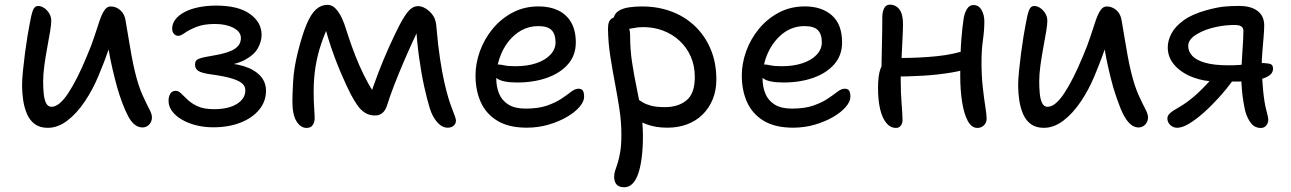

<svg xmlns="http://www.w3.org/2000/svg" viewBox="-20 -528 5440 809"><path d="M181 10.6Q147.8 10.6 126.5 -5.2Q105.2 -21 93.8 -47.6Q82.4 -74.2 77.7 -105.6Q73 -137 73 -167.4Q73 -192.6 76.6 -228.9Q80.2 -265.2 85.3 -304.1Q90.4 -343 96 -377.2Q101.6 -411.4 105.6 -430.4Q111.6 -465.4 118.6 -484.1Q125.6 -502.8 140.4 -502.8Q153.8 -502.8 166.4 -494.1Q179 -485.4 187.5 -471.4Q196 -457.4 196 -439.6Q196 -424.4 190.9 -394.2Q185.8 -364 178.9 -326.9Q172 -289.8 166.9 -252.4Q161.8 -215 161.8 -185Q161.8 -159.6 164 -134.9Q166.2 -110.2 173.9 -94.1Q181.6 -78 197.2 -78Q229.4 -78 267.2 -135Q305 -192 346.2 -291.8Q365.2 -336 377.5 -373.8Q389.8 -411.6 399.4 -440.1Q409 -468.6 419.9 -484.7Q430.8 -500.8 446.4 -500.8Q469.4 -500.8 487.4 -484.7Q505.4 -468.6 509.4 -439.8Q514.4 -411.4 520.6 -373.2Q526.8 -335 534 -295.3Q541.2 -255.6 549.4 -222.4Q563.8 -164.4 580.3 -127.9Q596.8 -91.4 608.5 -69.5Q620.2 -47.6 620.2 -33.6Q620.2 -21.6 614.8 -11.8Q609.4 -2 600.3 3.5Q591.2 9 580.4 9Q545.6 9 520.9 -36.8Q496.2 -82.6 473.6 -160Q463.8 -195.6 454.2 -236.6Q444.6 -277.6 437.7 -319Q430.8 -360.4 426.6 -395.4L461.4 -394.6Q450.8 -359.4 436.2 -315.7Q421.6 -272 395.4 -209.6Q370.8 -150 336.8 -99.7Q302.8 -49.4 263.2 -19.4Q223.6 10.6 181 10.6Z M878.6 8.4Q841 8.4 807 0Q773 -8.4 746.8 -23.7Q720.6 -39 705.4 -59.2Q690.2 -79.4 690.2 -103Q690.2 -122.2 698.1 -133.8Q706 -145.4 720.6 -145.4Q732.2 -145.4 743.6 -133.8Q755 -122.2 771.7 -106.7Q788.4 -91.2 814.3 -79.6Q840.2 -68 881.6 -68Q943.2 -68 978.5 -90.3Q1013.8 -112.6 1013.8 -147.2Q1013.8 -164.4 1000.5 -176.3Q987.2 -188.2 955.3 -197.8Q923.4 -207.4 867.8 -214.8Q829.2 -220.2 815.5 -229.3Q801.8 -238.4 801.8 -256.6Q801.8 -274.8 819.2 -281Q836.6 -287.2 880.2 -294.2Q941.6 -304.4 968.3 -321.6Q995 -338.8 995 -367.6Q995 -394.4 963.6 -410.7Q932.2 -427 885.6 -427Q838.8 -427 807.9 -414.7Q777 -402.4 759.2 -389.7Q741.4 -377 731.6 -377Q719.8 -377 712.6 -385.8Q705.4 -394.6 705.4 -406.8Q705.4 -428.8 719.4 -446.7Q733.4 -464.6 758.3 -477.6Q783.2 -490.6 817.2 -497.5Q851.2 -504.4 891 -504.4Q983.8 -504.4 1033 -469.3Q1082.2 -434.2 1082.2 -381.2Q1082.2 -352.6 1066.4 -324.6Q1050.6 -296.6 1012.3 -275.9Q974 -255.2 906.2 -248.4L902.2 -262Q960.8 -263.2 1005.5 -249.7Q1050.2 -236.2 1075.5 -209.8Q1100.8 -183.4 1100.8 -145Q1100.8 -101 1072.3 -66.1Q1043.8 -31.2 993.6 -11.4Q943.4 8.4 878.6 8.4Z M1271.4 11Q1246.8 11 1229.4 -16.8Q1212 -44.6 1212 -100.6Q1212 -127.6 1215 -183.2Q1218 -238.8 1233.8 -303.4Q1252.6 -379.4 1271.1 -423.9Q1289.6 -468.4 1311.2 -488Q1332.8 -507.6 1359.6 -507.6Q1379.6 -507.6 1394.7 -491.2Q1409.8 -474.8 1420.6 -451.4Q1431.4 -428 1437.4 -407Q1448 -373.4 1462.2 -333.3Q1476.4 -293.2 1494.1 -252.7Q1511.8 -212.2 1531.9 -176Q1552 -139.8 1572.8 -114.8L1533.8 -107Q1552 -163.6 1573.9 -220.8Q1595.8 -278 1619.3 -330.1Q1642.8 -382.2 1663.6 -422.6Q1686.6 -466.4 1703.9 -484.3Q1721.2 -502.2 1740.8 -502.2Q1752.8 -502.2 1764.8 -496.8Q1776.8 -491.4 1785 -483.8Q1798.4 -473.4 1807.9 -457.2Q1817.4 -441 1819.4 -409Q1825.4 -337 1834.2 -279.7Q1843 -222.4 1851.8 -183.2Q1868.2 -111.2 1884.7 -70.4Q1901.2 -29.6 1901.2 -20.2Q1901.2 -7.2 1891.8 1.4Q1882.4 10 1866 10Q1842.6 10 1822.3 -12.9Q1802 -35.8 1790.8 -72.2Q1779.2 -109.4 1767 -165Q1754.8 -220.6 1745.4 -289.1Q1736 -357.6 1732.4 -431.2L1760.2 -437.8Q1742 -402.8 1721.5 -358.3Q1701 -313.8 1680.4 -265.8Q1659.8 -217.8 1641.5 -170.8Q1623.2 -123.8 1610.2 -82.2Q1603.8 -62.6 1591.4 -52Q1579 -41.4 1560.2 -41.4Q1536.2 -41.4 1518.2 -52.7Q1500.2 -64 1486 -84.4Q1471.8 -104.8 1458.2 -130.4Q1451 -144.2 1439.2 -169.4Q1427.4 -194.6 1413.7 -227Q1400 -259.4 1386.9 -295.4Q1373.8 -331.4 1362.9 -366.7Q1352 -402 1345.4 -432.8L1373.6 -441Q1349.8 -391.6 1333.8 -344.6Q1317.8 -297.6 1309.7 -248.2Q1301.6 -198.8 1301.6 -141.8Q1301.6 -103.4 1303.7 -74.1Q1305.8 -44.8 1305.8 -29.8Q1305.8 -13.4 1297.8 -1.2Q1289.8 11 1271.4 11Z M2199.6 10Q2124.4 10 2076.7 -18.5Q2029 -47 2006.3 -96.5Q1983.6 -146 1983.6 -210Q1983.6 -261 2002.2 -312.5Q2020.8 -364 2055.8 -406.5Q2090.8 -449 2139.8 -475Q2188.8 -501 2249.6 -501Q2296.8 -501 2331.9 -484.2Q2367 -467.4 2386.6 -433.6Q2406.2 -399.8 2406.2 -349Q2406.2 -295.2 2373.5 -257.6Q2340.8 -220 2285 -200.2Q2229.2 -180.4 2159.2 -180.4Q2099.2 -180.4 2075.1 -196.6Q2051 -212.8 2051 -232.8Q2051 -244.6 2056.8 -250.5Q2062.6 -256.4 2077 -256.4Q2088 -256.4 2104.5 -252.7Q2121 -249 2152.2 -249Q2201.8 -249 2239.6 -261.7Q2277.4 -274.4 2299.1 -297.4Q2320.8 -320.4 2320.8 -350Q2320.8 -384 2304.1 -401Q2287.4 -418 2247.8 -418Q2209.2 -418 2176.8 -400Q2144.4 -382 2120.8 -351.1Q2097.2 -320.2 2084.1 -280.7Q2071 -241.2 2071 -198.2Q2071 -162.4 2082.9 -133.5Q2094.8 -104.6 2122 -87.5Q2149.2 -70.4 2194.6 -70.4Q2248.8 -70.4 2285.2 -83.2Q2321.6 -96 2345.8 -112.3Q2370 -128.6 2386.5 -141.4Q2403 -154.2 2417.4 -154.2Q2430.6 -154.2 2435.9 -145.9Q2441.2 -137.6 2441.2 -120.2Q2441.2 -100.2 2421.6 -77.4Q2402 -54.6 2368.2 -35Q2334.4 -15.4 2291.1 -2.7Q2247.8 10 2199.6 10Z M2791.6 10Q2743.4 10 2705.2 -3.9Q2667 -17.8 2644.5 -39.6Q2622 -61.4 2622 -85.8Q2622 -98.4 2628.2 -107.2Q2634.4 -116 2647.6 -116Q2658.2 -116 2667.2 -110Q2676.2 -104 2688.9 -96.3Q2701.6 -88.6 2723.3 -82.6Q2745 -76.6 2781.8 -76.6Q2837.8 -76.6 2872.7 -105.3Q2907.6 -134 2907.6 -203Q2907.6 -250.8 2890.6 -289.5Q2873.6 -328.2 2843.4 -356.2Q2813.2 -384.2 2773.9 -399Q2734.6 -413.8 2690 -413.8Q2667.2 -413.8 2645 -408.9Q2622.8 -404 2606.8 -404Q2595.2 -404 2585.6 -409.6Q2576 -415.2 2570.8 -424.9Q2565.6 -434.6 2565.6 -445Q2565.6 -471.8 2594 -486.3Q2622.4 -500.8 2685.8 -500.8Q2752 -500.8 2808.7 -479.7Q2865.4 -458.6 2907.9 -418.2Q2950.4 -377.8 2974.4 -320.8Q2998.4 -263.8 2998.4 -192.8Q2998.4 -147.2 2983.1 -109.8Q2967.8 -72.4 2940.4 -45.4Q2913 -18.4 2875.2 -4.2Q2837.4 10 2791.6 10ZM2609.8 261Q2597.6 261 2588 256.6Q2578.4 252.2 2573.1 242.1Q2567.8 232 2567.8 216.6Q2567.8 202.2 2572.6 189.1Q2577.4 176 2583 157.9Q2588.6 139.8 2593.4 111.8Q2598.2 83.8 2598.2 39.6Q2598.2 -15 2589.8 -69.5Q2581.4 -124 2570.8 -179.6Q2560.2 -235.2 2551.4 -291.8Q2542.6 -348.4 2541.8 -406Q2541.6 -423.4 2545.7 -434.4Q2549.8 -445.4 2558.4 -450.7Q2567 -456 2579.2 -456Q2595.4 -456 2607.8 -445.3Q2620.2 -434.6 2627.6 -417.4Q2635 -400.2 2635 -378.8Q2635 -319.4 2643.2 -265.6Q2651.4 -211.8 2662 -161Q2672.6 -110.2 2680.8 -59.3Q2689 -8.4 2689 46Q2689 95 2684 134.9Q2679 174.8 2669.5 202.8Q2660 230.8 2645.2 245.9Q2630.4 261 2609.8 261Z M3321.6 10Q3246.4 10 3198.7 -18.5Q3151 -47 3128.3 -96.5Q3105.6 -146 3105.6 -210Q3105.6 -261 3124.2 -312.5Q3142.8 -364 3177.8 -406.5Q3212.8 -449 3261.8 -475Q3310.8 -501 3371.6 -501Q3442.4 -501 3485.3 -463.2Q3528.2 -425.4 3528.2 -349Q3528.2 -295.2 3495.5 -257.6Q3462.8 -220 3407 -200.2Q3351.2 -180.4 3281.2 -180.4Q3221.2 -180.4 3197.1 -196.6Q3173 -212.8 3173 -232.8Q3173 -244.6 3178.8 -250.5Q3184.6 -256.4 3199 -256.4Q3210 -256.4 3226.5 -252.7Q3243 -249 3274.2 -249Q3323.8 -249 3361.6 -261.7Q3399.4 -274.4 3421.1 -297.4Q3442.8 -320.4 3442.8 -350Q3442.8 -384 3426.1 -401Q3409.4 -418 3369.8 -418Q3318.8 -418 3278.9 -387Q3239 -356 3216 -305.8Q3193 -255.6 3193 -198.2Q3193 -162.4 3204.9 -133.5Q3216.8 -104.6 3244 -87.5Q3271.2 -70.4 3316.6 -70.4Q3370.8 -70.4 3407.2 -83.2Q3443.6 -96 3467.8 -112.3Q3492 -128.6 3508.5 -141.4Q3525 -154.2 3539.4 -154.2Q3552.6 -154.2 3557.9 -145.9Q3563.2 -137.6 3563.2 -120.2Q3563.2 -100.2 3543.6 -77.4Q3524 -54.6 3490.2 -35Q3456.4 -15.4 3413.1 -2.7Q3369.8 10 3321.6 10Z M3755.6 11Q3731.6 11 3714.4 -10Q3697.2 -31 3688.4 -68.5Q3679.6 -106 3679.6 -157Q3679.6 -210 3689.7 -237.6Q3699.8 -265.2 3718.2 -275.4Q3727.6 -281.2 3743.1 -282.5Q3758.6 -283.8 3780.6 -283.8Q3853.6 -283.8 3927.4 -291.2Q4001.2 -298.6 4065.2 -321.2L4097.2 -252.2Q4048.8 -232.4 3989.1 -222.4Q3929.4 -212.4 3866.8 -208.9Q3804.2 -205.4 3746.2 -205.4L3693.6 -214.4Q3694.4 -273.4 3696 -338.4Q3697.6 -403.4 3697.6 -454.6Q3697.6 -478.4 3705.5 -493.4Q3713.4 -508.4 3729 -508.4Q3754 -508.4 3769.4 -488.7Q3784.8 -469 3784.8 -427.4Q3784.8 -405 3783.2 -374Q3781.6 -343 3780 -309Q3778.4 -275 3776.8 -244.5Q3775.2 -214 3775.2 -193.6Q3775.2 -136 3779 -90.6Q3782.8 -45.2 3782.8 -21.8Q3782.8 -8 3775.4 1.5Q3768 11 3755.6 11ZM4098.2 11Q4073.8 11 4057.9 -18.2Q4042 -47.4 4034 -97.5Q4026 -147.6 4026 -208.6Q4026 -304.6 4030.6 -361.2Q4035.2 -417.8 4040.6 -451Q4044.2 -473.2 4054.3 -490Q4064.4 -506.8 4081.6 -506.8Q4103.6 -506.8 4115.6 -486.3Q4127.6 -465.8 4127.6 -437.2Q4127.6 -401.2 4121.6 -359.1Q4115.6 -317 4115.6 -268Q4115.6 -208.4 4121 -159.9Q4126.4 -111.4 4131.8 -78.2Q4137.2 -45 4137.2 -28.6Q4137.2 -11.2 4125.9 -0.1Q4114.6 11 4098.2 11Z M4378 10.6Q4344.8 10.6 4323.5 -5.2Q4302.2 -21 4290.8 -47.6Q4279.4 -74.2 4274.7 -105.6Q4270 -137 4270 -167.4Q4270 -192.6 4273.6 -228.9Q4277.2 -265.2 4282.3 -304.1Q4287.4 -343 4293 -377.2Q4298.6 -411.4 4302.6 -430.4Q4308.6 -465.4 4315.6 -484.1Q4322.6 -502.8 4337.4 -502.8Q4350.8 -502.8 4363.4 -494.1Q4376 -485.4 4384.5 -471.4Q4393 -457.4 4393 -439.6Q4393 -424.4 4387.9 -394.2Q4382.8 -364 4375.9 -326.9Q4369 -289.8 4363.9 -252.4Q4358.8 -215 4358.8 -185Q4358.8 -159.6 4361 -134.9Q4363.2 -110.2 4370.9 -94.1Q4378.6 -78 4394.2 -78Q4426.4 -78 4464.2 -135Q4502 -192 4543.2 -291.8Q4562.2 -336 4574.5 -373.8Q4586.8 -411.6 4596.4 -440.1Q4606 -468.6 4616.9 -484.7Q4627.8 -500.8 4643.4 -500.8Q4666.4 -500.8 4684.4 -484.7Q4702.4 -468.6 4706.4 -439.8Q4711.4 -411.4 4717.6 -373.2Q4723.8 -335 4731 -295.3Q4738.2 -255.6 4746.4 -222.4Q4760.8 -164.4 4777.3 -127.9Q4793.8 -91.4 4805.5 -69.5Q4817.2 -47.6 4817.2 -33.6Q4817.2 -21.6 4811.8 -11.8Q4806.4 -2 4797.3 3.5Q4788.2 9 4777.4 9Q4754.4 9 4735.8 -11.8Q4717.2 -32.6 4701.7 -70.6Q4686.2 -108.6 4670.6 -160Q4660.8 -195.6 4651.2 -236.6Q4641.6 -277.6 4634.7 -319Q4627.8 -360.4 4623.6 -395.4L4658.4 -394.6Q4651.2 -371.2 4642.7 -344.3Q4634.2 -317.4 4622 -284.6Q4609.8 -251.8 4592.4 -209.6Q4567.8 -150 4533.8 -99.7Q4499.8 -49.4 4460.2 -19.4Q4420.6 10.6 4378 10.6Z M5293.2 11.2Q5267.4 11.2 5251.9 -8Q5236.4 -27.2 5227.4 -58Q5223.4 -74 5219.1 -99.7Q5214.8 -125.4 5212.5 -154.1Q5210.2 -182.8 5210.2 -205.8Q5210.2 -224.2 5211.4 -251.1Q5212.6 -278 5214.7 -306.5Q5216.8 -335 5218 -359.5Q5219.2 -384 5219.2 -396.8Q5219.2 -410.4 5210.2 -416.6Q5201.2 -422.8 5182.2 -422.8Q5166.2 -422.8 5147.1 -421.1Q5128 -419.4 5107 -415Q5058.6 -405.4 5022.6 -383.8Q4986.6 -362.2 4986.6 -334.6Q4986.6 -311.4 5003.4 -293Q5020.2 -274.6 5057.5 -263.7Q5094.8 -252.8 5157.6 -252.8Q5178.4 -252.8 5198.9 -254.1Q5219.4 -255.4 5237.7 -257.8Q5256 -260.2 5268.6 -261.5Q5281.2 -262.8 5285.6 -262.8Q5310.4 -262.8 5327.2 -259.9Q5344 -257 5344 -239.2Q5344 -219 5324.2 -207.2Q5304.4 -195.4 5272.2 -190Q5240 -184.6 5201.8 -184.6H5104.6Q5053 -184.6 5005.9 -202.5Q4958.8 -220.4 4929.6 -252.9Q4900.4 -285.4 4900.4 -328.4Q4900.4 -357.2 4916.1 -387Q4931.8 -416.8 4967.7 -442.7Q5003.6 -468.6 5064 -485.2Q5108 -497.2 5136.9 -500.1Q5165.8 -503 5200.6 -503Q5238.2 -503 5261.8 -492Q5285.4 -481 5296.1 -463Q5306.8 -445 5306.8 -422Q5306.8 -399.6 5304 -369Q5301.2 -338.4 5298.8 -307.9Q5296.4 -277.4 5296.4 -253Q5296.4 -229 5298 -201.3Q5299.6 -173.6 5302.2 -147.2Q5304.8 -120.8 5308 -100.6Q5311.6 -78.6 5317.8 -55.3Q5324 -32 5324 -24.2Q5324 -9.4 5315.2 0.9Q5306.4 11.2 5293.2 11.2ZM4940 10.4Q4923.4 10.4 4911.1 -1.2Q4898.8 -12.8 4898.8 -29.2Q4898.8 -40.4 4909.3 -50.4Q4919.8 -60.4 4944.4 -74.2Q4987 -98.2 5027.3 -135.9Q5067.6 -173.6 5106.2 -220.6L5175 -189.8Q5148.6 -153.2 5116.3 -117.5Q5084 -81.8 5051.4 -52.8Q5018.8 -23.8 4989.8 -6.7Q4960.8 10.4 4940 10.4Z"/></svg>

Font: Shantell Sans Light
Style: Regular
Weight: 300
Designer: Stephen Nixon, Anya Danilova, Shantell Martin
Foundry: Arrow Type
Version: Version 1.011;[c5ecc13dd]